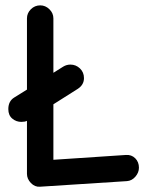

<svg xmlns="http://www.w3.org/2000/svg" viewBox="-20 -689 559 720"><path d="M452.1 -107.9Q473.1 -109.4 487.1 -95.5Q501 -81.5 501 -60.1Q501 -42 487.8 -26.6Q474.6 -11.2 456.1 -9.8L129.9 11.2Q110.8 12.7 95.9 -2.7Q81.1 -18.1 81.1 -37.1V-235.8Q73.2 -231.9 60.1 -231.9Q40.5 -231.9 25.9 -244.4Q11.2 -256.8 11.2 -279.8Q11.2 -309.6 33.2 -323.2L81.1 -353V-620.1Q81.1 -639.6 95.7 -654.3Q110.4 -668.9 130.9 -668.9Q150.4 -668.9 165.3 -654.3Q180.2 -639.6 180.2 -620.1V-416L216.8 -439Q229.5 -446.8 244.1 -446.8Q264.6 -446.8 279.8 -432.4Q294.9 -418 294.9 -396Q294.9 -371.1 272 -356L180.2 -297.9V-89.8Z"/></svg>

Font: Comic Neue
Style: Bold
Weight: 700
Designer: Craig Rozynski
Foundry: Craig Rozynski
Version: Version 2.003;hotconv 1.0.109;makeotfexe 2.5.65596